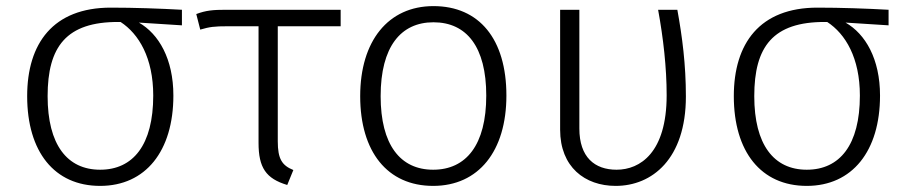

<svg xmlns="http://www.w3.org/2000/svg" viewBox="-20 -597 2978 629"><path d="M576 -565C505 -569 419 -572 343 -572C154 -572 69 -455 69 -282C69 -100 158 12 308 12C457 12 548 -102 548 -284C548 -404 500 -486 435 -523L576 -514ZM482 -284C482 -122 416 -41 308 -41C200 -41 136 -123 136 -282C136 -444 197 -526 369 -525H375C435 -486 482 -407 482 -284Z M1096 -511V-565H721C678 -565 655 -563 623 -551L636 -500C667 -509 681 -511 728 -511H827V-129C827 -48 851 -12 921 9L941 -40C904 -55 890 -76 890 -134V-511Z M1400 -577C1252 -577 1160 -463 1160 -282C1160 -100 1249 12 1399 12C1548 12 1639 -102 1639 -284C1639 -469 1550 -577 1400 -577ZM1400 -524C1509 -524 1573 -443 1573 -284C1573 -122 1507 -41 1399 -41C1291 -41 1227 -123 1227 -282C1227 -444 1293 -524 1400 -524Z M2199 -565H2136C2153 -472 2164 -376 2164 -285C2164 -97 2077 -41 2000 -41C1928 -41 1878 -82 1878 -176V-565H1815V-172C1815 -50 1896 12 1997 12C2116 12 2227 -76 2227 -281C2227 -386 2215 -477 2199 -565Z M2891 -565C2820 -569 2734 -572 2658 -572C2469 -572 2384 -455 2384 -282C2384 -100 2473 12 2623 12C2772 12 2863 -102 2863 -284C2863 -404 2815 -486 2750 -523L2891 -514ZM2797 -284C2797 -122 2731 -41 2623 -41C2515 -41 2451 -123 2451 -282C2451 -444 2512 -526 2684 -525H2690C2750 -486 2797 -407 2797 -284Z"/></svg>

Font: Glow Sans SC Normal
Style: Regular
Weight: 400
Designer: Ryoko NISHIZUKA (kana, bopomofo & ideographs); Paul D. Hunt (Latin, Greek & Cyrillic); Sandoll Communications, Soo-young
Version: Version 0.93